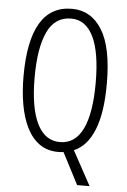

<svg xmlns="http://www.w3.org/2000/svg" viewBox="-60 -767 650 980"><g transform="rotate(5 265.5 -277.0)"><path d="M479 -358Q479 -209 443.5 -121.5Q408 -34 341 -6L437 170H373L289 8Q282 9 275.5 9.5Q269 10 263 10Q205 10 165 -19Q125 -48 100 -99Q75 -150 63.5 -216.5Q52 -283 52 -359Q52 -724 269 -724Q367 -724 423 -634.5Q479 -545 479 -358ZM109 -359Q109 -204 149 -122.5Q189 -41 266 -41Q344 -41 383 -121.5Q422 -202 422 -358Q422 -514 383 -594Q344 -674 269 -674Q186 -674 147.5 -592Q109 -510 109 -359Z"/></g></svg>

Font: Noto Sans Ethiopic ExtraCondensed Light
Style: Regular
Weight: 300
Width: 2
Designer: Monotype Design Team
Foundry: Monotype Imaging Inc.
Version: Version 2.102; ttfautohint (v1.8.4.7-5d5b)